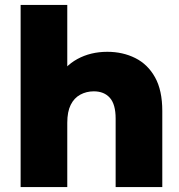

<svg xmlns="http://www.w3.org/2000/svg" viewBox="-20 -762 731 782"><path d="M417 -551Q480 -551 531 -525.5Q582 -500 611.5 -447Q641 -394 641 -310V0H451V-279Q451 -337 427.5 -363.5Q404 -390 362 -390Q332 -390 307 -376.5Q282 -363 268 -335Q254 -307 254 -262V0H64V-742H254V-388L210 -433Q241 -492 295 -521.5Q349 -551 417 -551Z"/></svg>

Font: MOST Montserrat ExtraBold
Style: Regular
Weight: 800
Designer: Julieta Ulanovsky
Foundry: Julieta Ulanovsky
Version: Version 8.000;March 11, 2024;FontCreator 15.0.0.2926 64-bit